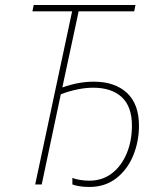

<svg xmlns="http://www.w3.org/2000/svg" viewBox="-20 -734 628 764"><path d="M335 10Q314 10 296 7Q278 4 268 0V-26Q280 -21 299 -18Q318 -15 335 -15Q387 -15 425 -44Q463 -73 484 -123Q505 -173 505 -234Q505 -310 464.5 -347.5Q424 -385 351 -385Q292 -385 222 -359L146 0H120L267 -689H109L114 -714H519L514 -689H293L228 -386Q262 -398 292.5 -403.5Q323 -409 353 -409Q437 -409 485 -364.5Q533 -320 533 -234Q533 -171 510 -115Q487 -59 442.5 -24.5Q398 10 335 10Z"/></svg>

Font: Noto Sans SemiCondensed Thin
Style: Italic
Weight: 100
Width: 4
Italic angle: -12°
Designer: Monotype Design Team
Foundry: Monotype Imaging Inc.
Version: Version 2.013; ttfautohint (v1.8.4.7-5d5b)